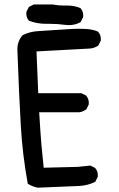

<svg xmlns="http://www.w3.org/2000/svg" viewBox="-20 -850 540 873"><path d="M59.1 -627Q59.1 -662.1 82 -689L82.5 -689.9Q115.7 -706.5 153.3 -708.5Q190.9 -710.4 290 -717.3Q317.9 -719.2 338.4 -719.2Q358.9 -719.2 373.5 -718.3Q407.7 -715.3 426.3 -705.6L426.8 -704.6Q438.5 -691.4 438.5 -671.9Q438.5 -668.9 438 -664.6L426.8 -642.6Q409.2 -631.3 390.1 -629.4Q390.1 -629.4 146 -616.2L153.8 -426.3H350.1L371.6 -415.5L372.1 -414.6Q383.8 -401.4 383.8 -381.8Q383.8 -378.9 383.3 -374.5L372.6 -353Q356.4 -341.3 339.4 -339.4H338.9H158.2Q163.6 -247.6 168.2 -193.6Q172.9 -139.6 178.7 -87.4L334.5 -91.3L390.6 -97.2L412.6 -86.4L413.1 -85.4Q424.8 -72.3 424.8 -52.7Q424.8 -49.8 424.3 -45.4L413.1 -23.4Q379.4 -6.3 338.9 -4.4L151.9 3.4Q128.9 -1 108.4 -13.2L106.4 -14.2Q82.5 -144 74.7 -276.4Q66.9 -408.7 59.1 -621.1Q59.1 -624 59.1 -627ZM272 -824.7H287.1Q318.8 -824.7 346.2 -813L346.7 -812Q358.4 -798.8 358.4 -779.3Q358.4 -776.4 357.9 -772L346.7 -750L345.2 -749Q322.3 -735.8 293 -735.8Q284.2 -735.8 277.3 -736.8Q242.2 -741.7 206.5 -741.7H189Q148.9 -741.7 112.3 -755.4L111.3 -756.3Q99.6 -769.5 99.6 -789.1Q99.6 -792 100.1 -796.4L111.3 -818.4L133.3 -829.6H219.2Q244.6 -824.7 272 -824.7Z"/></svg>

Font: Bakudai
Style: Medium
Weight: 500
Version: Version 1.48